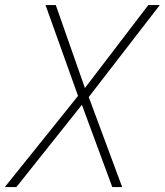

<svg xmlns="http://www.w3.org/2000/svg" viewBox="-34 -758 668 778"><path d="M292 -381.5 289 -350.5 150.5 -737.5H192L318 -379L291.5 -377L567 -737.5H613.5L313.5 -349L319 -382.5L461 0H421L290 -354.5L313.5 -353L32.5 0H-14.5Z"/></svg>

Font: Epilogue ExtraLight
Style: Italic
Weight: 250
Italic angle: -12°
Designer: Tyler Finck
Foundry: Etcetera Type Co
Version: Version 2.112